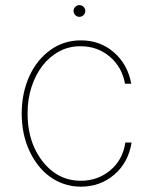

<svg xmlns="http://www.w3.org/2000/svg" viewBox="-20 -710 593 742"><path d="M63.9 0ZM292.6 11.4Q258.2 11.4 228 1.2Q197.8 -8.9 172.8 -27.2Q147.7 -45.5 127.8 -70.8Q108 -96.2 93.8 -126.8Q63.9 -190.7 63.9 -271.3Q63.9 -312.9 71.9 -349.8Q79.9 -386.7 94.5 -418Q109 -449.2 129.4 -474.1Q149.9 -498.9 174.7 -516.7Q226.2 -554 292.6 -554Q367.2 -554 420.1 -507.8Q473.7 -461.3 487.2 -386.4H463.1Q451.7 -450.6 404.5 -490.8Q356.9 -531.2 292.6 -531.2Q247.9 -532 209.9 -511.9Q171.9 -491.8 144.5 -456.5Q117.2 -421.2 101.7 -373.6Q86.3 -326 86.6 -271.3Q86.6 -196 113.3 -138.1Q139.6 -80.6 185.7 -45.8Q231.9 -11.4 292.6 -11.4Q357.6 -11.4 406.2 -51.8Q454.2 -92 464.5 -159.1H488.6Q475.5 -80.3 420.8 -34.4Q366.8 11.4 292.6 11.4ZM286.9 -644.9Q277.7 -644.9 271 -651.6Q264.2 -658.4 264.2 -667.6Q264.2 -676.8 271 -683.6Q277.7 -690.3 286.9 -690.3Q296.2 -690.3 302.9 -683.6Q309.7 -676.8 309.7 -667.6Q309.7 -658.4 302.9 -651.6Q296.2 -644.9 286.9 -644.9Z"/></svg>

Font: Linik Sans Thin
Style: Regular
Weight: 100
Designer: Fonts by Rasmus Andersson / Changes by Cristiano Sobral with parts from Marc Monis
Foundry: rsms
Version: Version 3.020; ttfautohint (v1.6)